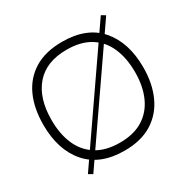

<svg xmlns="http://www.w3.org/2000/svg" viewBox="-144 -725 887 897"><g transform="rotate(-30 300.0 -277.0)"><path d="M88.5 22.8 511.8 -590 533.5 -577.2 110.2 35.7ZM292.8 14Q161.2 14 92.2 -65.5Q23.2 -145 23.2 -280Q23.2 -369 53.1 -434.5Q83 -500 142.8 -536.5Q202.7 -573 292.8 -573Q425.3 -573 493.8 -493.5Q562.2 -414 562.2 -280Q562.2 -193 531.8 -126.5Q501.3 -60 441.6 -23Q381.8 14 292.8 14ZM292.5 -29.3Q367.7 -29.3 417.4 -60.4Q467.2 -91.5 492.4 -148Q517.7 -204.5 517.7 -280Q517.7 -355.7 493.2 -411.8Q468.8 -468 418.7 -499.2Q368.5 -530.3 292.5 -530.3Q182 -530.3 124.8 -464.3Q67.5 -398.3 67.5 -280Q67.5 -205.5 91.9 -149Q116.3 -92.5 166.4 -60.9Q216.5 -29.3 292.5 -29.3Z"/></g></svg>

Font: Darker Grotesque Light
Style: Regular
Weight: 300
Designer: Gabriel Lam
Foundry: TypeRant
Version: Version 1.000;gftools[0.9.28]